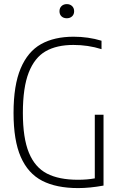

<svg xmlns="http://www.w3.org/2000/svg" viewBox="-20 -932 598 957"><path d="M496 -360V-7Q427.5 5.5 369.5 5.5Q261 5.5 190.2 -31Q119.5 -67.5 83.5 -149.8Q47.5 -232 47.5 -369Q47.5 -507 83 -591Q118.5 -675 184.5 -712Q250.5 -749 347 -749Q420 -749 486 -729V-687Q419 -708 346 -708Q262.5 -708 207.5 -676.5Q152.5 -645 123.2 -570.5Q94 -496 94 -369Q94 -244 124 -171Q154 -98 213.8 -67Q273.5 -36 368.5 -36Q414.5 -36 452.5 -43V-360ZM276.5 -876Q276.5 -892 286.8 -901.8Q297 -911.5 313 -911.5Q329 -911.5 339.2 -901.8Q349.5 -892 349.5 -876Q349.5 -860 339.2 -850.5Q329 -841 313 -841Q296.5 -841 286.5 -850.5Q276.5 -860 276.5 -876Z"/></svg>

Font: Encode Sans Condensed ExLight
Style: Regular
Weight: 275
Width: 3
Designer: Multiple Designers
Foundry: Impallari Type
Version: Version 2.000